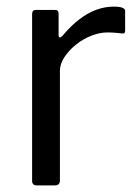

<svg xmlns="http://www.w3.org/2000/svg" viewBox="-20 -560 423 580"><path d="M91 0Q84 0 80.5 -3.5Q77 -7 77 -13V-517Q77 -530 88 -530H146Q157 -530 157 -519V-454Q157 -448 160 -447Q163 -446 168 -451Q194 -482 219.5 -501.5Q245 -521 271 -530.5Q297 -540 323 -540Q358 -540 358 -527V-467Q358 -457 349 -459Q340 -460 328.5 -461Q317 -462 304 -462Q282 -462 257 -452.5Q232 -443 210.5 -426Q189 -409 175 -388Q161 -367 161 -346V-15Q161 0 146 0H91Z"/></svg>

Font: Libre Franklin Thin
Style: Regular
Weight: 400
Version: Version 3.000